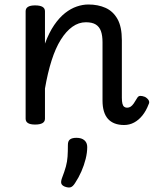

<svg xmlns="http://www.w3.org/2000/svg" viewBox="-20 -539 686 854"><path d="M532 17Q508 17 490 10Q472 3 460 -10.5Q448 -24 442 -44.5Q436 -65 436 -91V-351Q436 -381 429 -400.5Q422 -420 406 -430Q390 -440 362 -440Q330 -440 302 -420Q274 -400 250.5 -362.5Q227 -325 209.5 -270Q192 -215 180 -145V-11Q180 2 169 8.5Q158 15 136 15Q115 15 104.5 8.5Q94 2 94 -11V-489Q94 -502 104.5 -508.5Q115 -515 136 -515Q158 -515 169 -508.5Q180 -502 180 -489V-345Q198 -394 221 -427.5Q244 -461 269.5 -481Q295 -501 321.5 -510Q348 -519 373 -519Q416 -519 449.5 -504Q483 -489 502.5 -454.5Q522 -420 522 -360V-104Q522 -88 524.5 -78Q527 -68 532.5 -64Q538 -60 545 -60Q554 -60 561 -64.5Q568 -69 575 -79Q582 -89 590 -103Q595 -112 603.5 -112.5Q612 -113 625 -108Q637 -101 641.5 -92.5Q646 -84 641 -75Q630 -46 613.5 -25.5Q597 -5 576.5 6Q556 17 532 17ZM268 291Q256 286 253 278Q250 270 255 255Q267 224 273 202Q279 180 280.5 157.5Q282 135 282 105Q282 88 291.5 81Q301 74 320 74Q343 74 355.5 85Q368 96 368 115Q368 140 361 168Q354 196 342 223.5Q330 251 314 275Q304 291 294 294Q284 297 268 291Z"/></svg>

Font: Playwrite AT
Style: Regular
Weight: 400
Designer: Veronika Burian, José Scaglione
Foundry: TypeTogether
Version: Version 1.002